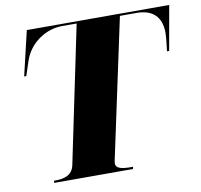

<svg xmlns="http://www.w3.org/2000/svg" viewBox="-79 -807 926 883"><g transform="rotate(-10 383.5 -366.0)"><path d="M104 -9H472L474 -19H468C426 -19 394 -23 394 -49C394 -55 396 -64 401 -86L535 -713H613C685 -713 728 -677 728 -600C728 -579 721 -523 720 -515H730L767 -723H102L53 -515H63L85 -582C112 -664 191 -713 264 -713H333L200 -74C190 -28 151 -19 111 -19H105Z"/></g></svg>

Font: Noto Serif Display Black
Style: Italic
Weight: 900
Italic angle: -12°
Designer: Monotype Design Team
Foundry: Monotype Imaging Inc.
Version: Version 2.009